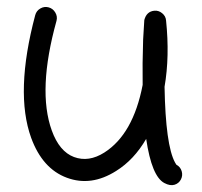

<svg xmlns="http://www.w3.org/2000/svg" viewBox="-20 -514 584 556"><path d="M397.9 -456.1Q404.3 -480.5 426.3 -482.9Q439 -484.4 449.5 -475.8Q460 -467.3 460.9 -454.6Q471.7 -350.6 456.5 -262.7Q459.5 -93.8 486.8 -43.5Q489.7 -38.6 490.7 -37.1Q502.4 -30.8 506.1 -18.3Q509.8 -5.9 503.9 5.6Q498 17.1 485.4 21Q472.7 24.9 456.1 16.1Q419.4 -2.9 403.3 -111.8Q368.2 -51.3 316.4 -19Q244.1 26.9 173.6 0.7Q103 -25.4 70.3 -114.7Q22.5 -246.6 82 -470.2Q85.4 -482.9 96.9 -489.5Q108.4 -496.1 120.8 -492.7Q133.3 -489.3 140.1 -477.8Q147 -466.3 143.6 -453.6Q87.9 -252.9 129.9 -136.2Q151.9 -75.2 194.3 -59.3Q236.8 -43.5 282.2 -72.3Q365.7 -125.5 393.1 -268.1Q392.1 -328.1 394.5 -399.9Z"/></svg>

Font: Chilanka
Style: Regular
Weight: 400
Designer: Santhosh Thottingal <santhosh.thottingal@gmail.com>
Foundry: Swathanthra Malayalam Computing(SMC)
Version: Version 1.3; 20181103